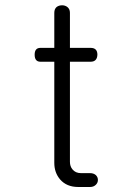

<svg xmlns="http://www.w3.org/2000/svg" viewBox="-20 -708 540 744"><path d="M190.4 -658.2V-522.5H136.7Q114.3 -522.5 114.3 -496.1Q114.3 -468.8 136.7 -468.8H190.4V-77.1Q190.4 -39.1 212.9 -12.7Q238.3 16.6 283.2 16.6H329.1Q342.8 16.6 351.6 7.8Q359.4 0 359.4 -10.7Q359.4 -21.5 351.6 -29.3Q342.8 -37.1 329.1 -37.1H293.9Q272.5 -37.1 260.7 -51.8Q251 -63.5 251 -81.1V-468.8H331.1Q356.4 -468.8 357.4 -496.1Q357.4 -522.5 331.1 -522.5H251V-658.2Q251 -672.9 241.2 -680.7Q232.4 -687.5 220.7 -687.5Q208 -687.5 199.2 -680.7Q190.4 -672.9 190.4 -658.2Z"/></svg>

Font: GulimChe
Style: Regular
Weight: 400
Monospace: yes
Version: Version 2.21